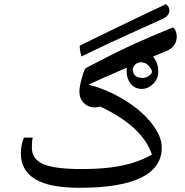

<svg xmlns="http://www.w3.org/2000/svg" viewBox="-20 -891 889 921"><path d="M372.1 -80.1Q449.2 -80.1 507.6 -87.4Q565.9 -94.7 611.6 -108.2Q657.2 -121.6 709 -148.9Q664.6 -283.7 460.9 -379.9Q450.2 -376 433.1 -376Q402.3 -376 381.6 -397.5Q360.8 -418.9 360.8 -452.1Q360.8 -474.1 372.8 -517.6Q384.8 -561 392.1 -564.9Q532.7 -638.2 609.9 -673.8Q687 -709.5 810.1 -759.8Q819.3 -752 823.7 -739.3Q828.1 -726.6 828.1 -715.3L827.1 -705.1Q821.3 -663.6 777.8 -646Q563 -557.6 403.8 -484.9Q490.2 -463.9 573 -413.8Q655.8 -363.8 705.8 -301.3Q755.9 -238.8 755.9 -183.1Q755.9 -87.4 657 -38.8Q558.1 9.8 361.8 9.8Q215.8 9.8 147.9 -32.2Q80.1 -74.2 80.1 -155.8Q80.1 -196.3 95.2 -231H137.2Q132.8 -216.3 132.8 -183.1Q132.8 -128.4 186.5 -104.2Q240.2 -80.1 372.1 -80.1ZM660.2 -464.4Q627 -464.4 607.2 -489Q587.4 -513.7 587.4 -548.3Q587.4 -576.7 598.1 -598.4Q608.9 -620.1 626.7 -632.3Q644.5 -644.5 662.1 -644.5Q680.7 -644.5 699 -632.1Q717.3 -619.6 728.3 -597.9Q739.3 -576.2 739.3 -547.4Q739.3 -513.2 714.8 -488.8Q690.4 -464.4 660.2 -464.4ZM709 -547.4Q709 -553.7 701.4 -565.4Q693.8 -577.1 682.4 -584.7Q670.9 -592.3 654.3 -592.3Q640.6 -592.3 628.9 -581.8Q617.2 -571.3 617.2 -556.2Q617.2 -538.6 629.2 -527.8Q641.1 -517.1 663.1 -517.1Q680.2 -517.1 694.6 -527.6Q709 -538.1 709 -547.4ZM370.1 -620.1Q362.3 -652.8 362.3 -666Q362.3 -671.9 364.3 -672.9Q391.6 -687 544.4 -760.7Q697.3 -834.5 775.9 -871.1Q792.5 -858.9 792.5 -841.3L792 -834Q787.1 -812.5 763.2 -801.8Q574.2 -716.8 491.7 -678Q409.2 -639.2 370.1 -620.1Z"/></svg>

Font: Droid Arabic Naskh Colored
Style: Regular
Weight: 400
Designer: Pascal Zoghbi
Foundry: Ascender Corporation
Version: Version 1.00